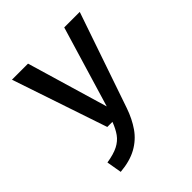

<svg xmlns="http://www.w3.org/2000/svg" viewBox="-208 -676 1031 1031"><g transform="rotate(-45 307.5 -160.5)"><path d="M565.1 -541.5 378.5 2.1Q357.4 63.6 324.6 110.8Q291.8 157.9 240.5 186.4Q189.2 214.9 113.3 221.5L98.5 135.4Q153.3 126.7 185.9 110Q218.5 93.3 237.7 66.4Q256.9 39.5 271.8 0H232.8L50.3 -541.5H172.3L308.7 -80L447.2 -541.5Z"/></g></svg>

Font: Fira Code Medium
Style: Regular
Weight: 500
Designer: Carrois Corporate, Edenspiekermann AG, Nikita Prokopov
Foundry: Carrois Corporate, Edenspiekermann AG, Nikita Prokopov
Version: Version 6.002